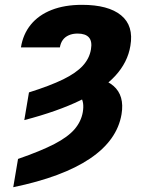

<svg xmlns="http://www.w3.org/2000/svg" viewBox="-20 -573 611 806"><path d="M82 -68.8 101.6 -185.1Q189.9 -212.9 244.9 -239.7Q299.8 -266.6 327.6 -297.1Q355.5 -327.6 361.8 -365.7Q367.7 -399.4 353.3 -415.8Q338.9 -432.1 305.7 -432.1Q284.7 -432.1 268.8 -425Q252.9 -418 243.7 -405.3Q234.4 -392.6 231.4 -374H67.9Q76.7 -429.7 109.4 -469.7Q142.1 -509.8 196.5 -531.2Q251 -552.7 324.2 -552.7Q434.6 -552.7 488.3 -508.8Q542 -464.8 527.3 -380.4Q516.1 -311.5 463.9 -254.6Q411.6 -197.8 316.9 -151.6Q222.2 -105.5 82 -68.8ZM271.5 -186.5 307.1 -252Q408.7 -253.4 456.1 -212.6Q503.4 -171.9 490.2 -93.3Q471.7 16.1 357.4 93Q243.2 169.9 35.6 212.9L55.7 94.2Q151.4 61 208.3 31.5Q265.1 2 293 -30.5Q320.8 -63 327.6 -102.5Q334.5 -144 318.4 -166.3Q302.2 -188.5 271.5 -186.5Z"/></svg>

Font: Inter 28pt ExtraBold
Style: Italic
Weight: 800
Italic angle: -9.3988°
Designer: Rasmus Andersson
Foundry: rsms
Version: Version 4.001;git-66647c0bb